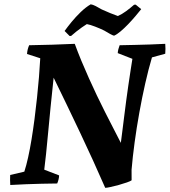

<svg xmlns="http://www.w3.org/2000/svg" viewBox="-20 -862 797 902"><path d="M474.3 20.4Q417.7 -109.4 356.3 -238.8Q295 -368.1 232 -497Q224 -424.7 217.7 -359.5Q211.4 -294.4 206.1 -238.6Q200.7 -182.8 196.4 -138.7Q192 -94.6 187.9 -64.9L257.7 -38Q257.2 -20 248.7 0Q212 0.5 175.4 1.2Q138.7 2 102.1 3.5Q65.4 5 28.3 7.1Q27.3 -4.9 27.3 -16.4Q27.3 -27.9 27.8 -39.9L94.3 -55.6Q103.5 -83.7 112.1 -122.6Q120.7 -161.4 128.2 -207.3Q135.7 -253.3 142.2 -303Q148.7 -352.7 153.9 -402.7Q159.1 -452.8 163.1 -500.2Q167 -547.7 169.1 -588.3L106.9 -608.4Q107.9 -620.5 110.4 -630.5Q113 -640.6 117 -649.5Q170.9 -650.5 224.9 -652Q278.9 -653.5 331.2 -656.1Q345.5 -617.1 362.3 -576.4Q379.2 -535.8 397.5 -495Q415.8 -454.2 434.8 -414.3Q453.8 -374.4 473.3 -335.9Q492.8 -297.4 511.6 -261.1Q530.5 -224.7 547.7 -190.8Q551.2 -218.7 555.4 -251.1Q559.6 -283.5 563.9 -318.8Q568.2 -354 573 -389.9Q577.8 -425.9 582.9 -460.7Q588 -495.5 592.9 -527.4Q597.9 -559.2 602 -585.6L533.1 -612.5Q534.5 -630.5 542.1 -649.5Q577.7 -650 613.6 -651Q649.5 -652 685.3 -653Q721.2 -654 756.3 -656.1Q757.3 -644.6 757.3 -632.8Q757.3 -621.1 756.3 -609.6L693.9 -592.4Q677.4 -537 662.4 -470.4Q647.3 -403.7 634.5 -332.5Q621.7 -261.4 612.4 -192.8Q603.1 -124.2 598.1 -64.5L598.3 -15Q593.2 -11 576.3 -5Q559.4 1 538.5 6.8Q517.6 12.5 499.6 16.5Q481.6 20.4 474.3 20.4ZM307.1 -692.8 283.5 -716.5Q297.1 -735.5 316.2 -758.9Q335.4 -782.3 358.8 -805Q382.1 -827.6 406.1 -841.7Q415.3 -840.7 429.3 -833.6Q443.3 -826.4 457.9 -817.7Q476.6 -809.1 497.9 -800.4Q519.2 -791.7 533.8 -786.7Q552.9 -795.2 572.4 -809.5Q592 -823.9 609.9 -839.7L617.5 -840.2L643.4 -819Q632.4 -805 616.2 -786Q600 -766.9 581.8 -747.9Q563.6 -729 546.2 -714.4Q528.8 -699.8 515.8 -694.3Q510.2 -695.3 497.2 -702.5Q484.2 -709.8 469.5 -718.5Q450.3 -728 427.1 -736.9Q404 -745.9 387.9 -748.8Q377.5 -742.4 364.4 -733.2Q351.4 -723.9 338.3 -713.6Q325.2 -703.3 314.2 -693.3Z"/></svg>

Font: Labrada
Style: Italic
Weight: 400
Italic angle: -7°
Designer: Mercedes Jáuregui
Foundry: Omnibus-Type Team
Version: Version 1.000